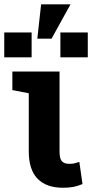

<svg xmlns="http://www.w3.org/2000/svg" viewBox="-47 -860 427 890"><path d="M244.6 10.3Q168 10.3 127.2 -31.5Q86.4 -73.2 86.4 -158.7V-427.7L10.3 -442.4V-528.3H229V-156.7Q229 -125 239.7 -112.8Q250.5 -100.6 273.4 -100.6Q287.6 -100.6 295.9 -102.3Q304.2 -104 320.8 -109.4L335.4 -6.8Q312.5 2.9 292 6.6Q271.5 10.3 244.6 10.3ZM126 -680.7 143.6 -839.8H279.8L191.9 -680.7ZM-27.3 -594.2V-709.5H99.6V-594.2ZM232.9 -594.2V-709.5H359.9V-594.2Z"/></svg>

Font: Roboto Slab
Style: Bold
Weight: 700
Designer: Google
Version: Version 2.000; ttfautohint (v1.8.1.43-b0c9)